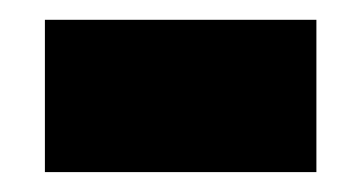

<svg xmlns="http://www.w3.org/2000/svg" viewBox="-20 -364 362 192"><path d="M24.9 -191.9V-344.2H296.4V-191.9Z"/></svg>

Font: Open Sans SemiCondensed ExtraBold
Style: Regular
Weight: 800
Width: 4
Designer: Monotype Design Team
Foundry: Monotype Imaging Inc.
Version: Version 3.000